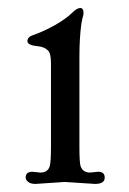

<svg xmlns="http://www.w3.org/2000/svg" viewBox="-20 -829 320 478"><path d="M141.1 -376 68.4 -371.1Q56.2 -371.1 50 -376.2Q43.9 -381.3 43.9 -386.7Q43.9 -401.4 60.1 -401.4Q60.1 -401.4 80.6 -399.4Q98.1 -399.4 103.5 -414.1Q106.9 -424.3 106.9 -463.4V-670.4Q106.9 -694.8 100.6 -702.1Q91.3 -712.4 74.2 -713.9Q48.3 -716.3 48.3 -726.6Q48.3 -736.8 62 -741.5Q75.7 -746.1 89.8 -752.7Q104 -759.3 117.2 -766.6Q145.5 -783.2 158.4 -796.1Q171.4 -809.1 179.7 -809.1Q188 -809.1 188 -796.4Q188 -793 186.3 -787.4Q184.6 -781.7 182.6 -770Q177.7 -734.9 177.7 -687V-463.4Q177.7 -424.3 180.7 -415Q186.5 -399.4 204.1 -399.4L224.6 -401.4Q240.7 -401.4 240.7 -386.7Q240.7 -371.1 216.3 -371.1Z"/></svg>

Font: Ovo
Style: Regular
Weight: 400
Designer: Nicole Fally
Foundry: Sorkin Type Co.
Version: Version 1.001